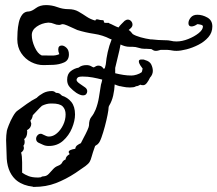

<svg xmlns="http://www.w3.org/2000/svg" viewBox="-20 -693 855 755"><path d="M112 42Q109 42 109 41Q72 37 47 18Q44 16 40 12Q6 -21 6 -83Q6 -98 5 -112.5Q4 -127 4 -142Q4 -161 7 -179Q8 -184 14.5 -201Q21 -218 31 -235.5Q41 -253 49 -258Q67 -271 85.5 -284.5Q104 -298 124 -308Q135 -319 150 -327Q165 -335 184 -335Q193 -335 200 -328Q212 -328 218 -322L221 -319Q223 -319 223 -317Q246 -310 260.5 -292Q275 -274 275 -243Q275 -218 263 -189Q251 -160 228 -139.5Q205 -119 172 -119Q159 -119 149.5 -123.5Q140 -128 131 -132Q122 -137 122 -147Q122 -155 127.5 -161Q133 -167 140 -167Q145 -167 149 -164Q164 -156 172 -156Q189 -156 204 -169Q219 -182 228.5 -202Q238 -222 238 -243Q238 -263 226.5 -274.5Q215 -286 185 -286H180Q171 -286 162 -283.5Q153 -281 145 -277Q135 -268 126 -258Q117 -248 109 -240Q107 -226 99 -218L100 -217L103 -207Q103 -190 86 -181Q87 -179 87 -175Q87 -154 75 -146Q77 -142 77 -135Q77 -125 72 -120Q74 -114 74 -111Q74 -101 63 -93Q67 -80 67 -54.5Q67 -29 67 -14Q78 -6 92.5 -0.5Q107 5 127 5H131Q133 5 136 4.5Q139 4 141 4Q145 0 154 0Q164 -1 172 -9.5Q180 -18 188.5 -27.5Q197 -37 208 -41Q221 -46 224.5 -54Q228 -62 238 -66Q238 -78 254 -87Q250 -93 250 -95Q250 -104 276 -108Q277 -117 284 -122Q291 -127 298 -130Q301 -137 309 -151.5Q317 -166 323.5 -180.5Q330 -195 330 -200Q330 -222 339.5 -233.5Q349 -245 356 -262Q365 -285 369 -310Q373 -335 377 -360Q379 -365 380 -370.5Q381 -376 382 -380Q363 -385 344 -388.5Q325 -392 305 -392Q289 -392 285 -387.5Q281 -383 281 -379Q281 -372 295.5 -362.5Q310 -353 315 -349Q323 -343 323 -334Q323 -328 319 -323Q315 -318 306 -318Q296 -318 280 -328Q267 -337 255.5 -349Q244 -361 244 -379Q244 -402 258 -413Q272 -424 289 -427Q301 -437 320 -437Q331 -437 338.5 -432.5Q346 -428 349 -428Q354 -431 358 -433Q362 -435 367 -435Q380 -435 387 -423H388L391 -424H392L396 -440Q398 -463 403.5 -488Q409 -513 419 -538L413 -540Q384 -555 350 -560Q316 -565 284 -575Q279 -577 267.5 -582.5Q256 -588 244 -593Q232 -598 227 -598Q223 -598 220 -596.5Q217 -595 212 -595Q202 -595 192 -599.5Q182 -604 171 -604H169Q144 -602 124.5 -588.5Q105 -575 105 -555Q105 -533 116.5 -507.5Q128 -482 144 -475H151Q165 -475 182.5 -474.5Q200 -474 213 -480V-481Q209 -490 209 -498Q209 -514 223 -514Q232 -514 241.5 -505Q251 -496 251 -479Q251 -456 232 -447.5Q213 -439 189.5 -438Q166 -437 151 -437Q126 -437 102.5 -449Q79 -461 63.5 -484Q48 -507 48 -539Q48 -550 49 -568Q50 -586 54 -604.5Q58 -623 67.5 -635.5Q77 -648 94 -648Q105 -649 121 -661Q137 -673 161 -673Q184 -673 205.5 -665Q227 -657 249 -657Q272 -657 288.5 -647.5Q305 -638 320.5 -627.5Q336 -617 355 -612Q356 -617 361 -617Q365 -617 369.5 -615.5Q374 -614 379 -614Q390 -614 388.5 -608.5Q387 -603 397 -603H408Q408 -603 410 -601Q418 -598 427.5 -593Q437 -588 446 -585Q451 -592 457 -598Q463 -604 470 -611Q477 -616 482 -616Q490 -616 495.5 -610Q501 -604 501 -596Q501 -589 495 -583Q492 -581 486 -575Q491 -572 494.5 -568Q498 -564 502 -559Q513 -552 532.5 -546.5Q552 -541 573 -538H578Q604 -535 623 -535Q644 -535 652.5 -532.5Q661 -530 674 -530Q696 -530 720 -539.5Q744 -549 761 -562.5Q778 -576 778 -589Q778 -594 769 -596Q760 -598 756 -598Q743 -589 733 -589Q721 -589 721 -602Q721 -613 730 -624Q739 -635 756 -635Q776 -635 795.5 -624Q815 -613 815 -589Q815 -565 799.5 -547Q784 -529 760.5 -517Q737 -505 713.5 -499Q690 -493 674 -493Q664 -493 657 -494.5Q650 -496 637 -497H612Q608 -496 603 -494.5Q598 -493 593 -493Q587 -493 583.5 -495Q580 -497 575 -500Q571 -500 566.5 -500.5Q562 -501 558 -501H549Q537 -501 525 -505Q513 -509 501 -509H490Q480 -509 471 -511.5Q462 -514 454 -518Q450 -495 444 -472Q438 -449 433 -426V-405Q449 -401 465 -398.5Q481 -396 497 -396Q506 -396 517.5 -399.5Q529 -403 537 -409L539 -414Q539 -417 541 -423Q537 -428 531.5 -436.5Q526 -445 526 -452Q526 -459 536 -459Q539 -459 542.5 -459Q546 -459 550 -457Q569 -452 575 -439Q581 -426 581 -414Q581 -407 578 -400Q575 -393 570 -388Q565 -377 558 -367.5Q551 -358 543 -358Q535 -358 532 -360Q528 -358 524 -356Q520 -354 515 -354Q511 -351 504.5 -350Q498 -349 491 -349Q476 -349 463 -352Q450 -355 451 -354Q440 -357 431 -361Q430 -339 425 -317Q420 -295 409 -277Q407 -273 407 -270Q407 -262 403 -241.5Q399 -221 392.5 -196.5Q386 -172 379 -152.5Q372 -133 366 -128Q365 -126 362 -124.5Q359 -123 357 -121L354 -119Q344 -91 340.5 -77.5Q337 -64 332.5 -56.5Q328 -49 316 -40Q304 -31 277 -13Q239 12 200 27Q161 42 114 42Z"/></svg>

Font: Are You Serious
Style: Regular
Weight: 400
Designer: Robert E. Leuschke
Foundry: Robert E. Leuschke
Version: Version 1.100